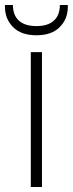

<svg xmlns="http://www.w3.org/2000/svg" viewBox="-42 -753 293 773"><path d="M127 -543V0H82V-543ZM231 -724Q231 -677 198.5 -644Q166 -611 105 -611Q43 -611 10.5 -644Q-22 -677 -22 -725V-733H10Q10 -692 34 -670Q58 -648 105 -648Q151 -648 175 -670Q199 -692 199 -733H231Z"/></svg>

Font: Fz Poppins ExtLt
Style: Regular
Weight: 200
Designer: Ninad Kale (Devanagari), Jonny Pinhorn (Latin)
Foundry: Indian Type Foundry
Version: Vit hóa bi Vntype.Com & FontZin.Com